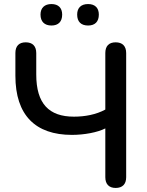

<svg xmlns="http://www.w3.org/2000/svg" viewBox="-20 -921 725 948"><path d="M415 -795C449 -795 468 -814 468 -849C468 -882 449 -901 415 -901C380 -901 361 -882 361 -849C361 -814 380 -795 415 -795ZM234 -795C268 -795 287 -814 287 -849C287 -882 268 -901 234 -901C200 -901 180 -882 180 -849C180 -814 200 -795 234 -795ZM551 7C585 7 603 -12 603 -46V-659C603 -694 584 -712 551 -712C518 -712 500 -694 500 -659V-380C454 -355 399 -345 345 -345C222 -345 159 -409 159 -553V-659C159 -694 140 -712 107 -712C74 -712 56 -694 56 -659V-547C56 -352 155 -255 335 -255C395 -255 461 -267 500 -287V-46C500 -12 518 7 551 7Z"/></svg>

Font: Nunito SemiBold
Style: Regular
Weight: 600
Designer: Vernon Adams
Foundry: Vernon Adams
Version: Version 3.602